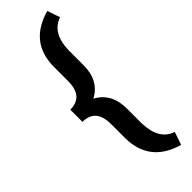

<svg xmlns="http://www.w3.org/2000/svg" viewBox="-317 -787 969 969"><g transform="rotate(-45 167.5 -302.0)"><path d="M297.4 175.8Q125 127.4 121.6 -44.4V-148.4Q121.6 -258.3 27.3 -258.3V-345.2Q121.6 -345.2 121.6 -455.6V-559.1Q123 -647 167.2 -701.2Q211.4 -755.4 297.4 -779.8L320.8 -711.4Q236.3 -684.1 233.4 -562V-456.5Q233.4 -346.7 148.9 -302.2Q233.4 -257.3 233.4 -146.5V-42.5Q236.3 79.6 320.8 106.9Z"/></g></svg>

Font: Vazir Medium FD
Style: Medium-FD
Weight: 500
Designer: Saber Rastikerdar
Foundry: Saber Rastikerdar
Version: Version 30.0.0